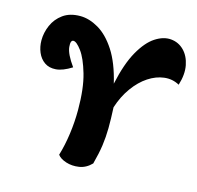

<svg xmlns="http://www.w3.org/2000/svg" viewBox="-106 -836 972 949"><g transform="rotate(15 380.5 -361.0)"><path d="M268 -31Q284 -84 292.5 -145.5Q301 -207 301 -268Q301 -379 280 -451Q259 -523 233 -558Q207 -593 191 -593Q175 -593 178.5 -558Q182 -523 223 -466Q177 -437 142.5 -434.5Q108 -432 84.5 -448.5Q61 -465 49 -493.5Q37 -522 37 -555Q37 -594 53.5 -632Q70 -670 104.5 -695Q139 -720 192 -720Q238 -720 286 -692Q334 -664 374 -602.5Q414 -541 438 -440Q461 -547 497 -610.5Q533 -674 574.5 -701Q616 -728 655 -724.5Q694 -721 721.5 -693.5Q749 -666 758 -620.5Q767 -575 749 -518Q713 -538 671.5 -533Q630 -528 590.5 -502Q551 -476 518.5 -431Q486 -386 467 -327Q470 -266 469.5 -220.5Q469 -175 463 -132Q457 -89 442 -33Q414 -4 378.5 1.5Q343 7 312 -3Q281 -13 268 -31Z"/></g></svg>

Font: Agbalumo
Style: Regular
Weight: 400
Designer: Raphael Alegbeleye
Foundry: Sorkin Type Co.
Version: Version 1.000; ttfautohint (v1.8.4)